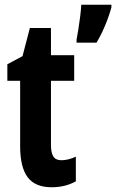

<svg xmlns="http://www.w3.org/2000/svg" viewBox="-20 -780 490 810"><path d="M239 -104Q267 -104 300 -119V-15Q255 10 198 10Q128 10 96.5 -32.5Q65 -75 65 -163V-439H11V-509L75 -543L106 -662H195V-547H293V-439H195V-168Q195 -136 205 -120Q215 -104 239 -104ZM450 -749Q440 -712 423 -671.5Q406 -631 387 -600H303V-613Q306 -628 310.5 -655.5Q315 -683 318.5 -712.5Q322 -742 323 -760H450Z"/></svg>

Font: Noto Sans Arabic ExtCond
Style: Bold
Weight: 700
Width: 2
Designer: Monotype Design Team, Nadine Chahine, Nizar Qandah and Khaled Hosny
Foundry: Monotype Imaging Inc.
Version: Version 2.012; ttfautohint (v1.8.4.7-5d5b)